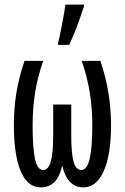

<svg xmlns="http://www.w3.org/2000/svg" viewBox="-20 -800 540 830"><path d="M40 -260Q40 -333 51 -399.5Q62 -466 86 -537H167Q121 -409 121 -261Q121 -159 131.5 -112Q142 -65 167 -65Q189 -65 199.5 -102Q210 -139 210 -215V-348H288V-215Q288 -137 298 -101Q308 -65 332 -65Q356 -65 367.5 -113Q379 -161 379 -260Q379 -408 333 -537H414Q460 -400 460 -260Q460 -131 428.5 -60.5Q397 10 340 10Q306 10 283 -13.5Q260 -37 250 -81H248Q228 10 156 10Q99 10 69.5 -60Q40 -130 40 -260ZM231 -614Q237 -635 247.5 -690.5Q258 -746 263 -780H343V-772Q306 -661 279 -606H231Z"/></svg>

Font: Noto Sans Mono UI Cond
Style: Regular
Weight: 400
Width: 3
Monospace: yes
Designer: Monotype Design team
Foundry: Monotype Imaging Inc.
Version: Version 1.000